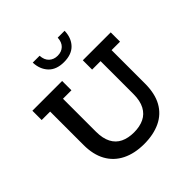

<svg xmlns="http://www.w3.org/2000/svg" viewBox="-204 -938 1109 1109"><g transform="rotate(-45 350.0 -384.0)"><path d="M351 10Q273 10 216 -18.5Q159 -47 129 -101.5Q99 -156 99 -234V-507H30V-583H273V-507H204V-238Q204 -183 222.5 -147.5Q241 -112 275.5 -95.5Q310 -79 357 -79Q404 -79 438.5 -95.5Q473 -112 492 -147.5Q511 -183 511 -238V-507H442V-583H670V-507H601V-234Q601 -152 571 -98Q541 -44 484.5 -17Q428 10 351 10ZM358 -652Q296 -652 263 -687Q230 -722 228 -778H284Q286 -742 306.5 -723Q327 -704 358 -704Q390 -704 410 -723Q430 -742 432 -778H488Q487 -722 454 -687Q421 -652 358 -652Z"/></g></svg>

Font: Rokkitt SemiBold Medium
Style: Regular
Weight: 500
Version: Version 3.103